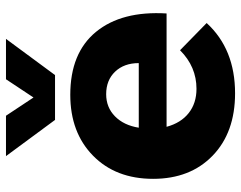

<svg xmlns="http://www.w3.org/2000/svg" viewBox="-102 -698 806 642"><g transform="rotate(-90 301.0 -377.0)"><path d="M24 -268Q24 -393 101.5 -469Q179 -545 305 -545Q445 -545 515.5 -459Q586 -373 577 -223H198Q211 -175 244 -149Q277 -123 325 -123Q399 -123 454 -178L545 -89Q458 6 310 6Q179 6 101.5 -69Q24 -144 24 -268ZM100 -760H235L296 -668L357 -760H492L371 -596H221ZM195 -316H411Q411 -365 382.5 -395Q354 -425 307 -425Q263 -425 233 -395.5Q203 -366 195 -316Z"/></g></svg>

Font: Trueno
Style: Bd
Weight: 700
Designer: Julieta Ulanovsky
Foundry: Julieta Ulanovsky
Version: Version 3.001b